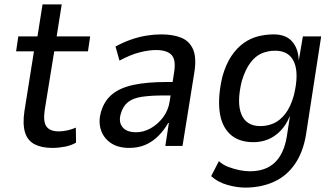

<svg xmlns="http://www.w3.org/2000/svg" viewBox="-20 -662 1517 871"><path d="M217 9Q169 9 137 -7.5Q105 -24 93.5 -61.5Q82 -99 91 -159L134 -429H53L63 -497H150L173 -642H260L237 -497H389L379 -429H226L183 -164Q175 -111 190.5 -88.5Q206 -66 247 -66Q265 -66 285.5 -70.5Q306 -75 324 -83L325 -15Q303 -2 274 3.5Q245 9 217 9Z M567 9Q514 9 481 -14.5Q448 -38 437 -75.5Q426 -113 438 -154Q453 -205 489 -234.5Q525 -264 586 -277Q647 -290 736 -290H779L770 -229H726Q665 -229 624.5 -223Q584 -217 561 -199Q538 -181 528 -146Q517 -109 535.5 -85.5Q554 -62 598 -62Q631 -62 663.5 -80Q696 -98 720 -130Q744 -162 750 -204L770 -335Q779 -391 758 -413Q737 -435 688 -435Q655 -435 613.5 -424.5Q572 -414 522 -387L504 -451Q541 -471 576 -483Q611 -495 645 -500.5Q679 -506 711 -506Q765 -506 802 -491Q839 -476 855.5 -439Q872 -402 862 -336L808 0H730L746 -104H743Q724 -71 698 -45Q672 -19 639.5 -5Q607 9 567 9Z M1092 189Q1054 189 1010.5 176.5Q967 164 938 137L973 69Q991 86 1016.5 95.5Q1042 105 1067 110Q1092 115 1113 115Q1185 115 1226.5 75.5Q1268 36 1281 -42L1295 -133L1294 -134Q1278 -94 1251.5 -67.5Q1225 -41 1194.5 -29Q1164 -17 1130 -17Q1062 -17 1023 -54Q984 -91 976 -158.5Q968 -226 989 -315Q1005 -371 1029.5 -407.5Q1054 -444 1084.5 -466Q1115 -488 1150 -497Q1185 -506 1221 -506Q1277 -506 1305 -474Q1333 -442 1335 -391H1336L1354 -497H1437L1368 -50Q1355 28 1318 82Q1281 136 1223 162.5Q1165 189 1092 189ZM1161 -90Q1193 -90 1221.5 -102.5Q1250 -115 1274 -145.5Q1298 -176 1313 -229Q1337 -327 1314.5 -379.5Q1292 -432 1228 -432Q1196 -432 1167.5 -420Q1139 -408 1116 -377.5Q1093 -347 1077 -295Q1053 -197 1075 -143.5Q1097 -90 1161 -90Z"/></svg>

Font: Nunito Sans 7pt Condensed Medium
Style: Italic
Weight: 500
Width: 3
Italic angle: -9°
Designer: Vernon Adams
Foundry: Vernon Adams
Version: Version 3.101;gftools[0.9.27]